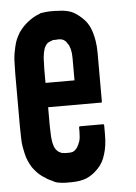

<svg xmlns="http://www.w3.org/2000/svg" viewBox="-51 -724 542 767"><g transform="rotate(-5 220.0 -340.0)"><path d="M348.6 -302.7Q278.3 -302.7 137.7 -302.7Q137.7 -278.3 137.7 -228.5Q137.7 -211.9 138.7 -197.3Q138.7 -183.6 140.6 -171.9Q141.6 -161.1 144.5 -152.3Q146.5 -143.6 150.4 -136.7Q154.3 -130.9 158.2 -127Q162.1 -122.1 168 -120.1Q170.9 -118.2 174.8 -116.2Q178.7 -115.2 183.6 -115.2Q185.5 -114.3 194.3 -114.3Q202.1 -114.3 206.1 -114.3Q210 -114.3 214.8 -115.2Q218.8 -115.2 223.6 -118.2Q227.5 -120.1 231.4 -124Q235.4 -127.9 238.3 -131.8Q241.2 -136.7 244.1 -142.6Q247.1 -149.4 250 -157.2Q252 -164.1 252.9 -173.8Q253.9 -183.6 253.9 -194.3Q253.9 -199.2 253.9 -210.9Q253.9 -212.9 254.9 -214.8Q255.9 -215.8 258.8 -215.8Q289.1 -215.8 349.6 -215.8Q351.6 -215.8 353.5 -214.8Q354.5 -212.9 354.5 -210.9Q354.5 -198.2 354.5 -173.8Q354.5 -128.9 343.8 -95.7Q334 -61.5 312.5 -40Q290 -16.6 264.6 -5.9Q239.3 3.9 203.1 3.9Q200.2 3.9 192.4 3.9Q183.6 3.9 180.7 3.9Q173.8 2.9 167 2.9Q160.2 2 153.3 1Q146.5 0 141.6 -2Q136.7 -3.9 132.8 -5.9Q129.9 -7.8 127.9 -8.8Q126 -9.8 123 -10.7Q116.2 -13.7 111.3 -16.6Q105.5 -20.5 99.6 -24.4Q94.7 -27.3 88.9 -31.2Q84 -35.2 78.1 -40Q69.3 -47.9 60.5 -58.6Q50.8 -69.3 43.9 -84Q36.1 -98.6 32.2 -111.3Q28.3 -124 22.5 -154.3Q19.5 -171.9 19.5 -192.4Q18.6 -212.9 18.6 -236.3Q18.6 -237.3 18.6 -239.3Q18.6 -239.3 18.6 -240.2Q18.6 -240.2 18.6 -240.2Q18.6 -305.7 18.6 -437.5Q18.6 -438.5 18.6 -438.5Q18.6 -438.5 18.6 -438.5Q18.6 -441.4 18.6 -445.3Q18.6 -467.8 19.5 -488.3Q19.5 -508.8 22.5 -527.3Q28.3 -557.6 32.2 -570.3Q36.1 -584 43.9 -597.7Q50.8 -612.3 60.5 -623Q69.3 -633.8 78.1 -641.6Q87.9 -650.4 97.7 -657.2Q107.4 -664.1 117.2 -668.9Q120.1 -670.9 123 -671.9Q125 -672.9 127.9 -673.8Q131.8 -675.8 136.7 -677.7Q140.6 -680.7 148.4 -680.7Q159.2 -682.6 176.8 -683.6Q193.4 -683.6 202.1 -683.6Q206.1 -683.6 210 -682.6Q213.9 -682.6 217.8 -682.6Q252.9 -680.7 273.4 -668.9Q293.9 -657.2 311.5 -638.7Q326.2 -624 335.9 -601.6Q344.7 -580.1 349.6 -551.8Q351.6 -540 352.5 -528.3Q353.5 -515.6 353.5 -503.9Q353.5 -438.5 353.5 -306.6Q353.5 -304.7 352.5 -303.7Q350.6 -301.8 348.6 -301.8Q348.6 -302.7 348.6 -302.7ZM252 -400.4Q252 -429.7 252 -490.2Q252 -500 251 -509.8Q250 -518.6 248 -526.4Q245.1 -533.2 243.2 -540Q240.2 -546.9 236.3 -550.8Q233.4 -556.6 229.5 -559.6Q226.6 -562.5 221.7 -565.4Q216.8 -567.4 212.9 -568.4Q208 -569.3 203.1 -569.3Q200.2 -569.3 191.4 -568.4Q183.6 -568.4 181.6 -568.4Q176.8 -567.4 172.9 -565.4Q168.9 -564.5 166 -562.5Q160.2 -560.5 156.2 -556.6Q151.4 -551.8 148.4 -545.9Q144.5 -540 142.6 -531.2Q139.6 -522.5 138.7 -511.7Q136.7 -501 136.7 -486.3Q135.7 -472.7 135.7 -456.1Q135.7 -437.5 135.7 -400.4Q173.8 -400.4 252 -400.4Z"/></g></svg>

Font: Typeface
Style: Regular
Weight: 400
Version: Version 1.0